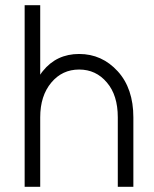

<svg xmlns="http://www.w3.org/2000/svg" viewBox="-20 -720 593 740"><path d="M494 0V-268Q494 -323 479 -367.5Q464 -412 434 -445Q373 -512 285 -512Q198 -512 145 -446Q143 -443 140 -439.5Q137 -436 135 -432V-700H75V0H135V-268Q135 -351 178 -402Q220 -452 285 -452Q350 -452 392 -402Q434 -353 434 -268V0Z"/></svg>

Font: Unageo
Style: Light
Weight: 300
Designer: Richard Sepsi
Foundry: Richard Sepsi
Version: Version 2.000